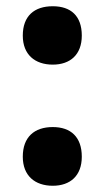

<svg xmlns="http://www.w3.org/2000/svg" viewBox="-20 -649 335 615"><path d="M149 -442C205 -442 242 -474 242 -535C242 -598 207 -629 149 -629C90 -629 53 -598 53 -535C53 -474 92 -442 149 -442ZM149 -54C205 -54 242 -86 242 -147C242 -210 207 -242 149 -242C90 -242 53 -210 53 -147C53 -86 92 -54 149 -54Z"/></svg>

Font: Noto Sans Malayalam UI Condensed Black
Style: Regular
Weight: 900
Width: 3
Designer: Jelle Bosma - Monotype Design Team
Foundry: Monotype Imaging Inc.
Version: Version 2.104